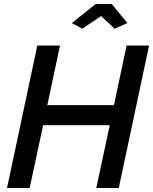

<svg xmlns="http://www.w3.org/2000/svg" viewBox="-20 -937 763 957"><path d="M166 -710H279L216 -413H548L611 -710H723L572 0H460L527 -313H195L128 0H15ZM338 -822 457 -917H537L615 -822L551 -794L484 -857L390 -794Z"/></svg>

Font: Raleway Thin SemiBold
Style: Italic
Weight: 600
Italic angle: -12°
Version: Version 4.026